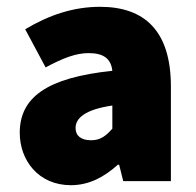

<svg xmlns="http://www.w3.org/2000/svg" viewBox="-20 -532 576 564"><path d="M188 12C242 12 286 -12 326 -48H330L342 0H482V-278C482 -442 404 -512 274 -512C196 -512 124 -488 54 -446L114 -334C166 -362 204 -376 240 -376C284 -376 306 -360 310 -324C118 -304 38 -246 38 -142C38 -60 94 12 188 12ZM248 -120C218 -120 202 -133 202 -156C202 -184 228 -210 310 -222V-154C292 -134 276 -120 248 -120Z"/></svg>

Font: Giro Sans Black
Style: Regular
Weight: 900
Designer: Paul D. Hunt
Foundry: Adobe Systems Incorporated
Version: Version 1.000;PS 1.0;hotconv 1.0.88;makeotf.lib2.5.647800